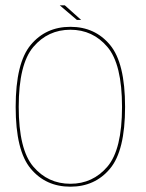

<svg xmlns="http://www.w3.org/2000/svg" viewBox="-20 -699 551 723"><path d="M245 4Q337.5 4 394.2 -63.8Q451 -131.5 451 -296.5Q451 -462 394.2 -530Q337.5 -598 245 -598Q152.5 -598 95.8 -530Q39 -462 39 -296.5Q39 -131.5 95.8 -63.8Q152.5 4 245 4ZM245 -7Q160.5 -7 105.5 -71.5Q50.5 -136 50.5 -296.5Q50.5 -457.5 105.5 -522.2Q160.5 -587 245 -587Q329.5 -587 384.5 -522.2Q439.5 -457.5 439.5 -296.5Q439.5 -136 384.5 -71.5Q329.5 -7 245 -7ZM269.5 -624H285.5L224 -679H205Z"/></svg>

Font: Anybody Thin
Style: Regular
Weight: 100
Designer: Tyler Finck
Foundry: Etcetera Type Company
Version: Version 1.114;gftools[0.9.25]